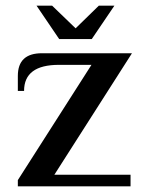

<svg xmlns="http://www.w3.org/2000/svg" viewBox="-20 -658 513 678"><path d="M43 -22 303 -429H188Q65 -429 65 -337H43V-390Q43 -470 128 -470H446L172 -41H441V0H43ZM109 -638H164L247 -558L329 -638H384L304 -520H189Z"/></svg>

Font: El Messiri Medium
Style: Regular
Weight: 500
Designer: Mohamed Gaber
Foundry: Kief Type Foundry
Version: Version 2.007